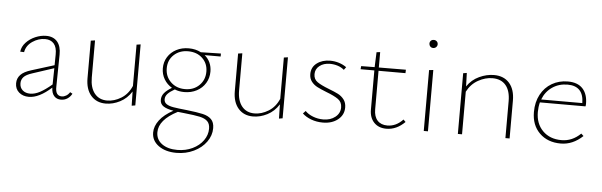

<svg xmlns="http://www.w3.org/2000/svg" viewBox="-53 -800 4007 1279"><g transform="rotate(5 1950.0 -160.5)"><path d="M434 -43Q423 -22 404 -9.5Q385 3 361 3Q332 3 315 -16Q298 -35 297 -72Q214 3 146 3Q106 3 80 -19.5Q54 -42 54 -80Q54 -113 76 -136.5Q98 -160 148 -175L299 -222L300 -293Q301 -342 280 -366Q259 -390 221 -390Q177 -390 137 -363Q97 -336 89 -291L63 -292Q67 -326 92.5 -353.5Q118 -381 154.5 -396.5Q191 -412 227 -412Q275 -412 301 -381.5Q327 -351 326 -295L323 -80Q321 -19 365 -19Q379 -19 393.5 -27.5Q408 -36 418 -52ZM153 -19Q184 -19 218 -37Q252 -55 297 -93L299 -202L156 -155Q115 -142 99 -124.5Q83 -107 83 -83Q83 -53 102.5 -36Q122 -19 153 -19Z M858 -410V-2L834 2L832 -93Q802 -45 755 -21Q708 3 660 3Q598 3 561.5 -39Q525 -81 525 -155V-406L553 -410V-162Q553 -94 583.5 -56Q614 -18 668 -18Q715 -18 761 -46Q807 -74 831 -130V-406Z M1396 -376H1289Q1312 -357 1324.5 -330Q1337 -303 1337 -270Q1337 -227 1316 -192.5Q1295 -158 1258 -138.5Q1221 -119 1175 -119Q1139 -119 1111 -131Q1079 -113 1064 -96.5Q1049 -80 1049 -60Q1049 -39 1066 -28Q1083 -17 1112.5 -12Q1142 -7 1201 -1Q1272 7 1309.5 15.5Q1347 24 1367.5 44.5Q1388 65 1388 104Q1388 153 1357.5 195.5Q1327 238 1274 263.5Q1221 289 1158 289Q1085 289 1038.5 255.5Q992 222 992 167Q992 125 1022.5 84.5Q1053 44 1114 11Q1070 4 1047 -11Q1024 -26 1024 -54Q1024 -79 1040 -99Q1056 -119 1091 -140Q1058 -159 1038.5 -192Q1019 -225 1019 -265Q1019 -307 1040 -340.5Q1061 -374 1097.5 -393Q1134 -412 1180 -412Q1226 -412 1262 -393L1396 -396ZM1177 -392Q1120 -392 1082.5 -357Q1045 -322 1045 -267Q1045 -212 1082.5 -175.5Q1120 -139 1178 -139Q1236 -139 1273 -175.5Q1310 -212 1310 -267Q1310 -322 1273 -357Q1236 -392 1177 -392ZM1189 21 1144 16Q1020 80 1020 163Q1020 212 1059 240.5Q1098 269 1162 269Q1218 269 1263.5 247Q1309 225 1335 188.5Q1361 152 1361 110Q1361 77 1343.5 60Q1326 43 1291.5 35.5Q1257 28 1189 21Z M1843 -410V-2L1819 2L1817 -93Q1787 -45 1740 -21Q1693 3 1645 3Q1583 3 1546.5 -39Q1510 -81 1510 -155V-406L1538 -410V-162Q1538 -94 1568.5 -56Q1599 -18 1653 -18Q1700 -18 1746 -46Q1792 -74 1816 -130V-406Z M1975 -46 1992 -64Q2012 -43 2044.5 -30.5Q2077 -18 2113 -18Q2161 -18 2193 -43.5Q2225 -69 2225 -108Q2225 -144 2198 -163Q2171 -182 2118 -202Q2080 -217 2056.5 -229Q2033 -241 2017 -261.5Q2001 -282 2001 -312Q2001 -358 2037 -385Q2073 -412 2126 -412Q2156 -412 2184.5 -403Q2213 -394 2235 -378L2221 -359Q2203 -375 2178 -383Q2153 -391 2126 -391Q2084 -391 2056.5 -369.5Q2029 -348 2029 -314Q2029 -280 2054.5 -262Q2080 -244 2132 -224Q2171 -209 2195 -197Q2219 -185 2235.5 -163.5Q2252 -142 2252 -110Q2252 -60 2212.5 -28.5Q2173 3 2112 3Q2070 3 2034 -10.5Q1998 -24 1975 -46Z M2661 -49Q2605 7 2537 7Q2485 7 2454.5 -25Q2424 -57 2424 -111V-373H2332L2334 -394L2424 -395L2428 -495L2452 -498V-395L2633 -396L2632 -373H2452V-115Q2452 -67 2475.5 -41Q2499 -15 2542 -15Q2600 -15 2646 -64Z M2787 -407 2815 -410V0H2787ZM2774 -583Q2774 -595 2781.5 -602.5Q2789 -610 2801 -610Q2813 -610 2821 -602.5Q2829 -595 2829 -583Q2829 -572 2821 -564Q2813 -556 2801 -556Q2789 -556 2781.5 -564Q2774 -572 2774 -583Z M3361 -253V0H3333V-247Q3333 -316 3302 -353Q3271 -390 3213 -390Q3165 -390 3117.5 -363.5Q3070 -337 3043 -285V0H3015V-406L3039 -410L3042 -320Q3073 -366 3122.5 -389Q3172 -412 3221 -412Q3287 -412 3324 -370Q3361 -328 3361 -253Z M3850 -59Q3783 4 3703 4Q3615 4 3561 -49Q3507 -102 3507 -190Q3507 -256 3534 -306.5Q3561 -357 3608.5 -384.5Q3656 -412 3715 -412Q3781 -412 3814.5 -375.5Q3848 -339 3848 -275Q3848 -263 3846 -257H3541Q3533 -225 3533 -192Q3533 -114 3580.5 -66.5Q3628 -19 3706 -19Q3778 -19 3834 -74ZM3548 -277H3823Q3822 -391 3715 -391Q3657 -391 3612.5 -360.5Q3568 -330 3548 -277Z"/></g></svg>

Font: Ysabeau Extralight
Style: Regular
Weight: 200
Designer: Christian Thalmann (Catharsis Fonts)
Version: Version 0.003